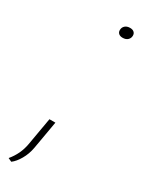

<svg xmlns="http://www.w3.org/2000/svg" viewBox="-199 -524 519 682"><g transform="rotate(30 60.0 -182.5)"><path d="M-13.2 128.9 -27.8 122.1Q1 87.9 8.8 44.9L28.8 -69.8H53.2L33.2 44.9Q28.3 72.3 15.1 95Q2 117.7 -13.2 128.9ZM108.9 -450.2Q98.6 -450.2 92.8 -455.3Q86.9 -460.4 86.9 -469.2Q86.9 -480 94.5 -487.1Q102.1 -494.1 115.2 -494.1Q125.5 -494.1 131.3 -489Q137.2 -483.9 137.2 -475.1Q137.2 -464.4 129.6 -457.3Q122.1 -450.2 108.9 -450.2Z"/></g></svg>

Font: Creato Display Thin
Style: Italic
Weight: 265
Italic angle: -10°
Version: Version 1.000